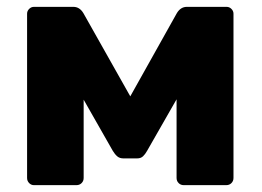

<svg xmlns="http://www.w3.org/2000/svg" viewBox="-20 -540 764 560"><path d="M79 0Q71 0 65 -6Q59 -12 59 -21V-500Q59 -508 65 -514Q71 -520 79 -520H194Q212 -520 223 -502L360 -259L496 -502Q507 -520 525 -520H641Q649 -520 655 -514Q661 -508 661 -500V-21Q661 -12 655 -6Q649 0 640 0H516Q507 0 501 -6Q495 -12 495 -21V-347L544 -336L409 -100Q404 -91 397.5 -84.5Q391 -78 380 -78H340Q329 -78 322 -84Q315 -90 309 -100L178 -330L224 -340V-21Q224 -12 218 -6Q212 0 203 0Z"/></svg>

Font: DVN-Rubik
Style: Bold
Weight: 700
Designer: Hubert and Fischer
Foundry: Hubert & Fischer
Version: Version 2.102